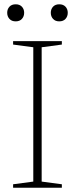

<svg xmlns="http://www.w3.org/2000/svg" viewBox="-20 -874 349 894"><path d="M268 -16V0H41V-16L135 -28.5V-654L41 -666.5V-682.5H268V-666.5L174 -654V-28.5ZM53 -774.5Q34.5 -774.5 24 -786Q13.5 -797.5 13.5 -814.5Q13.5 -831.5 24 -842.8Q34.5 -854 53 -854Q71.5 -854 82 -842.8Q92.5 -831.5 92.5 -814.5Q92.5 -797.5 82 -786Q71.5 -774.5 53 -774.5ZM256 -774.5Q237.5 -774.5 227 -786Q216.5 -797.5 216.5 -814.5Q216.5 -831.5 227 -842.8Q237.5 -854 256 -854Q274.5 -854 285 -842.8Q295.5 -831.5 295.5 -814.5Q295.5 -797.5 285 -786Q274.5 -774.5 256 -774.5Z"/></svg>

Font: Newsreader ExtraLight
Style: Regular
Weight: 250
Designer: Hugues Gentile
Foundry: Production Type
Version: Version 1.003